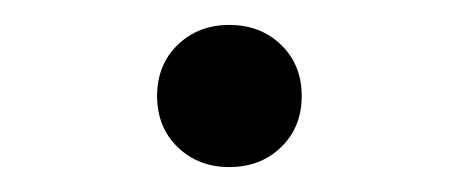

<svg xmlns="http://www.w3.org/2000/svg" viewBox="-20 -410 361 154"><path d="M164 -276Q139 -276 122.5 -292Q106 -308 106 -333Q106 -358 122.5 -374Q139 -390 164 -390Q189 -390 205.5 -374Q222 -358 222 -333Q222 -308 205.5 -292Q189 -276 164 -276Z"/></svg>

Font: YamahaIndonesia935. App
Style: Regular
Weight: 400
Designer: Dalton Maag Ltd
Foundry: Dalton Maag Ltd
Version: Version 1.002; January 01, 2024; Regular/Italic